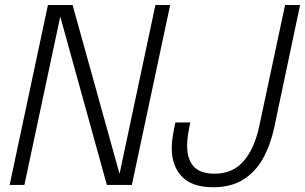

<svg xmlns="http://www.w3.org/2000/svg" viewBox="-20 -758 1250 787"><path d="M80 0H19.5L176.5 -737.5H277.5L470 -45.5L617 -737.5H677.5L520.5 0H418L227 -690ZM853.5 9.5Q767.5 9.5 725.8 -34Q684 -77.5 684 -150.5Q684 -175.5 688.8 -204.2Q693.5 -233 699 -256H760Q754.5 -231 750.8 -207.5Q747 -184 747 -160.5Q747 -105.5 774 -75.8Q801 -46 859.5 -46Q934 -46 978.8 -97.8Q1023.5 -149.5 1043 -242.5L1148.5 -737.5H1210L1104 -235Q1088.5 -163.5 1057.8 -108.2Q1027 -53 977 -21.8Q927 9.5 853.5 9.5Z"/></svg>

Font: Epilogue Light
Style: Italic
Weight: 300
Italic angle: -12°
Designer: Tyler Finck
Foundry: Etcetera Type Co
Version: Version 2.111; ttfautohint (v1.8.3)